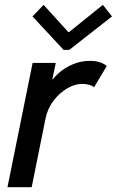

<svg xmlns="http://www.w3.org/2000/svg" viewBox="-20 -782 488 802"><path d="M11.2 0 116.2 -519H212.9L198.7 -450.7H210.4L183.6 -419.4Q194.8 -448.7 221.4 -473.4Q248 -498 283 -512.9Q317.9 -527.8 355 -527.8Q382.3 -527.8 400.4 -520.8Q418.5 -513.7 425.8 -505.9L372.6 -417Q367.2 -423.3 353 -427.5Q338.9 -431.6 323.7 -431.6Q293.5 -431.6 261.2 -413.1Q229 -394.5 203.9 -361.8Q178.7 -329.1 169.9 -285.6L112.3 0ZM245.6 -573.7 115.7 -713.4 162.1 -761.7 265.1 -648.4H269L409.7 -761.7L447.8 -713.4L269.5 -573.7Z"/></svg>

Font: Reddit Sans Medium
Style: Italic
Weight: 500
Italic angle: -11.25°
Designer: Stephen Hutchings
Version: Version 1.013